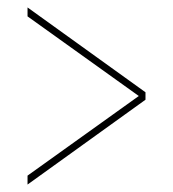

<svg xmlns="http://www.w3.org/2000/svg" viewBox="-20 -615 465 516"><path d="M54 -119V-143L353 -357L54 -571V-595L371 -367V-347Z"/></svg>

Font: Noto Serif Display ExtraCondensed
Style: Regular
Weight: 400
Width: 2
Designer: Monotype Design Team
Foundry: Monotype Imaging Inc.
Version: Version 2.009